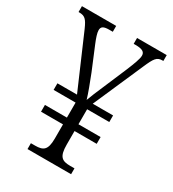

<svg xmlns="http://www.w3.org/2000/svg" viewBox="-174 -811 820 908"><g transform="rotate(30 235.5 -357.0)"><path d="M119 0H357V-32H334C289 -32 269 -44 269 -111V-185H390V-222H269V-304H390V-340H279L398 -612C422 -667 432 -682 462 -682H467V-714H305V-682H316C354 -682 367 -672 367 -653C367 -635 354 -602 338 -563L281 -429C268 -399 253 -364 245 -341C236 -372 217 -422 200 -465L148 -590C137 -617 129 -640 129 -655C129 -675 141 -682 172 -682H191V-714H4V-682H8C39 -682 50 -670 69 -627L193 -340H86V-304H206V-222H86V-185H206V-108C206 -44 186 -32 142 -32H119Z"/></g></svg>

Font: Noto Serif Thai Condensed Light
Style: Regular
Weight: 300
Width: 3
Designer: Monotype Design Team
Foundry: Monotype Imaging Inc.
Version: Version 2.002